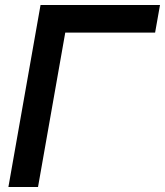

<svg xmlns="http://www.w3.org/2000/svg" viewBox="-20 -745 658 765"><path d="M141.5 -725H617.5L598 -615H240L131.5 0H13.5Z"/></svg>

Font: JuliaMono
Style: Bold Italic
Weight: 700
Italic angle: -9°
Monospace: yes
Designer: cormullion
Foundry: corm
Version: Version 0.057; ttfautohint (v1.8.4)